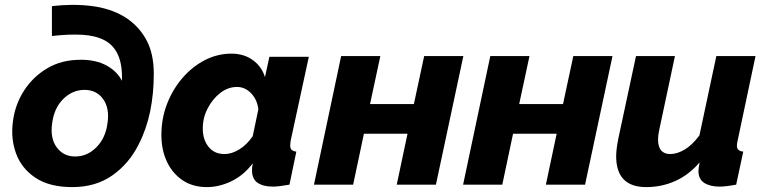

<svg xmlns="http://www.w3.org/2000/svg" viewBox="-20 -754 3126 784"><path d="M275 10Q182 10 125 -28Q68 -66 45.5 -127.5Q23 -189 33 -260Q42 -328 78.5 -384.5Q115 -441 173.5 -475.5Q232 -510 310 -510Q372 -510 415 -486.5Q458 -463 478 -424Q480 -489 462 -529.5Q444 -570 406 -590Q369 -609 315.5 -612Q262 -615 192 -607V-729Q278 -739 354 -729.5Q430 -720 487 -686Q543 -652 575.5 -595Q608 -538 608 -453Q608 -371 593 -298.5Q578 -226 546 -164Q507 -86 439 -38Q371 10 275 10ZM287 -115Q336 -115 373.5 -152.5Q411 -190 419 -251Q428 -312 401 -349.5Q374 -387 325 -387Q276 -387 238.5 -350Q201 -313 193 -251Q184 -190 211.5 -152.5Q239 -115 287 -115Z M825 10Q767 10 725.5 -18Q684 -46 661.5 -94Q639 -142 639 -203Q639 -270 662 -329.5Q685 -389 725 -435.5Q765 -482 816.5 -508.5Q868 -535 925 -535Q976 -535 1012.5 -508.5Q1049 -482 1062 -439L1080 -522H1241L1167 -180Q1165 -166 1165 -159Q1165 -137 1190 -135L1162 0Q1118 8 1094 8Q1055 8 1032 -7.5Q1009 -23 1009 -59Q1009 -71 1012 -87Q975 -38 925 -14Q875 10 825 10ZM897 -125Q927 -125 958 -144.5Q989 -164 1012 -198L1035 -308Q1030 -348 1005 -373.5Q980 -399 948 -399Q911 -399 879.5 -374.5Q848 -350 828 -311.5Q808 -273 808 -229Q808 -184 831.5 -154.5Q855 -125 897 -125Z M1262 0 1373 -525H1533L1491 -329H1670L1712 -525H1872L1760 0H1600L1644 -208H1466L1422 0Z M1871 0 1982 -525H2142L2100 -329H2279L2321 -525H2481L2369 0H2209L2253 -208H2075L2031 0Z M2619 10Q2496 10 2496 -116Q2496 -132 2498.5 -150.5Q2501 -169 2505 -189L2577 -525H2736L2672 -224Q2667 -201 2667 -185Q2667 -125 2717 -125Q2744 -125 2774.5 -142.5Q2805 -160 2836 -201L2905 -525H3065L2992 -180Q2989 -166 2989 -159Q2989 -137 3015 -135L2986 0Q2943 8 2918 8Q2880 8 2856 -7Q2832 -22 2832 -56Q2832 -66 2837 -91Q2792 -39 2736.5 -14.5Q2681 10 2619 10Z"/></svg>

Font: Raleway ExtraBold
Style: Italic
Weight: 800
Italic angle: -12°
Designer: Matt McInerney, Pablo Impallari, Rodrigo Fuenzalida
Foundry: Matt McInerney, Pablo Impallari, Rodrigo Fuenzalida
Version: Version 4.026